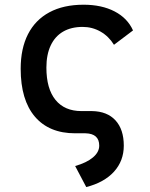

<svg xmlns="http://www.w3.org/2000/svg" viewBox="-20 -547 626 802"><path d="M340.3 234.4 293.9 146.5Q341.8 132.8 368.2 110.6Q394.5 88.4 394.5 61.5Q394.5 11.2 337.4 9.8H293.9Q185.1 9.8 125.7 -59.8Q66.4 -129.4 66.4 -259.8Q66.4 -344.2 96.9 -404.1Q127.4 -463.9 186.3 -495.6Q245.1 -527.3 329.1 -527.3Q404.8 -527.3 458.7 -499.3Q512.7 -471.2 535.6 -419.9L456.1 -359.9Q434.1 -395.5 399.9 -415Q365.7 -434.6 325.2 -434.6Q277.3 -434.6 243.4 -414.8Q209.5 -395 191.7 -356.9Q173.8 -318.8 173.8 -264.6Q173.8 -176.3 211.9 -129.6Q250 -83 320.3 -83H364.3Q427.7 -82 462.4 -44.2Q497.1 -6.3 497.1 61.5Q497.1 125 456.1 170.2Q415 215.3 340.3 234.4Z"/></svg>

Font: Cascadia Code
Style: Regular
Weight: 400
Designer: Aaron Bell
Foundry: Saja Typeworks
Version: Version 2404.023